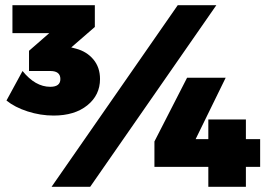

<svg xmlns="http://www.w3.org/2000/svg" viewBox="-20 -721 1024 741"><path d="M366 -416Q366 -354 317 -314.5Q268 -275 187 -275Q136 -275 86.5 -291Q37 -307 5 -333L67 -447Q116 -386 174 -386Q213 -386 213 -416Q213 -447 174 -447H92V-525L170 -593H28V-701H346V-617L255 -538L274 -533Q315 -522 340.5 -491.5Q366 -461 366 -416ZM666 -701H815L328 0H179ZM702 -421H851L735 -184H784V-260H929V-184H984V-77H929V0H784V-77H576V-175Z"/></svg>

Font: Argentum Sans Black
Style: Regular
Weight: 900
Designer: Julieta Ulanovsky (Modified by Cristiano Sobral)
Foundry: Julieta Ulanovsky
Version: Version 1.000; ttfautohint (v1.5.65-e2d9)